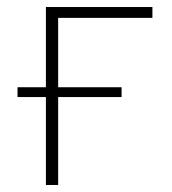

<svg xmlns="http://www.w3.org/2000/svg" viewBox="-20 -528 491 548"><path d="M111 0V-251H30V-279H111V-508H415V-477H146V-279H327V-251H146V0Z"/></svg>

Font: IBM Plex Sans ExtraLight
Style: Regular
Weight: 250
Designer: Mike Abbink, Paul van der Laan, Pieter van Rosmalen
Foundry: Bold Monday
Version: Version 3.201